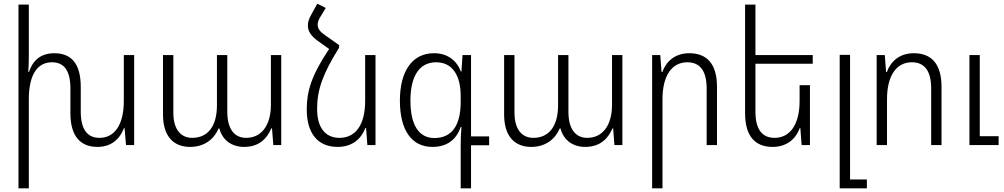

<svg xmlns="http://www.w3.org/2000/svg" viewBox="-20 -785 5434 1039"><path d="M650 -487V-239C650 -107 598 -39 519 -39C456 -39 417 -80 417 -181V-315C417 -443 364 -497 274 -497C197 -497 156 -454 137 -396H133C135 -425 136 -450 136 -480V-760H80V234H136V-248C136 -380 182 -448 261 -448C324 -448 361 -407 361 -306V-172C361 -45 418 10 507 10C584 10 629 -34 651 -92H654L662 0H706V-487Z M1009 10C1087 10 1139 -33 1163 -90H1167C1183 -29 1231 10 1301 10C1387 10 1428 -42 1448 -90H1452L1459 0H1502V-487H1446V-219C1446 -104 1393 -39 1312 -39C1254 -39 1210 -79 1210 -181V-487H1154V-216C1154 -97 1101 -39 1020 -39C962 -39 918 -80 918 -176V-487H862V-166C862 -46 920 10 1009 10Z M1815 -541 1737 -596C1711 -614 1699 -631 1699 -651C1699 -664 1704 -679 1715 -696L1743 -742L1697 -765L1665 -707C1652 -685 1646 -665 1646 -646C1646 -616 1663 -591 1698 -565L1761 -520C1665 -376 1640 -292 1640 -193C1640 -65 1698 10 1807 10C1887 10 1935 -34 1957 -92H1961L1968 0H2012V-487H1956V-239C1956 -105 1901 -39 1817 -39C1740 -39 1696 -95 1696 -195C1696 -299 1726 -384 1815 -527Z M2473 234H2529V1H2627V-47H2529V-487H2483L2477 -398H2474C2452 -457 2402 -497 2329 -497C2205 -497 2144 -392 2144 -241C2144 -81 2207 10 2320 10C2400 10 2450 -30 2473 -98H2477C2474 -64 2473 -23 2473 2ZM2331 -38C2248 -38 2201 -106 2201 -241C2201 -374 2250 -448 2340 -448C2427 -448 2473 -379 2473 -265V-233C2473 -105 2424 -38 2331 -38Z M2855 10C2933 10 2985 -33 3009 -90H3013C3029 -29 3077 10 3147 10C3233 10 3274 -42 3294 -90H3298L3305 0H3348V-487H3292V-219C3292 -104 3239 -39 3158 -39C3100 -39 3056 -79 3056 -181V-487H3000V-216C3000 -97 2947 -39 2866 -39C2808 -39 2764 -80 2764 -176V-487H2708V-166C2708 -46 2766 10 2855 10Z M3509 234H3565V-248C3565 -380 3619 -448 3699 -448C3764 -448 3804 -407 3804 -306V0H3860V-315C3860 -443 3802 -497 3710 -497C3633 -497 3585 -453 3564 -395H3560L3553 -487H3509Z M4363 -324H4307V-239C4307 -107 4252 -39 4172 -39C4108 -39 4068 -80 4068 -181V-440H4378V-487H4068V-760H4012V-172C4012 -45 4069 10 4161 10C4238 10 4287 -34 4308 -92H4311L4318 0H4363Z M4524 234H4671V186H4580V-488H4524Z M4724 0H4780V-248C4780 -380 4834 -448 4914 -448C4979 -448 5019 -407 5019 -306V0H5075V-315C5075 -443 5017 -497 4925 -497C4848 -497 4800 -453 4779 -395H4775L4768 -487H4724ZM5226 0H5384V-48H5282V-487H5226Z"/></svg>

Font: Noto Sans Armenian SemiCondensed Light
Style: Regular
Weight: 300
Width: 4
Designer: Monotype Design Team
Foundry: Monotype Imaging Inc.
Version: Version 2.008